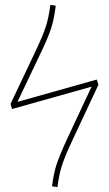

<svg xmlns="http://www.w3.org/2000/svg" viewBox="-20 -756 444 782"><path d="M381 -411 276 -187Q244 -119 232 -81Q220 -43 214 6L192 3Q198 -49 211 -88Q224 -127 257 -198L353 -403L29 -312L23 -333L123 -544Q155 -611 167 -649Q179 -687 185 -736L207 -733Q201 -681 188.5 -641.5Q176 -602 142 -532L51 -341L374 -432Z"/></svg>

Font: Fira Sans Thin
Style: Regular
Weight: 100
Designer: bBox Type GmbH & Carrois Corporate GbR & Edenspiekermann AG
Foundry: bBox Type GmbH & Carrois Corporate GbR & Edenspiekermann AG
Version: Version 4.301